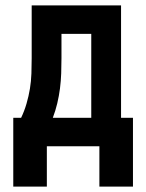

<svg xmlns="http://www.w3.org/2000/svg" viewBox="-20 -540 540 709"><path d="M153 149H29V-105H58Q70 -130 78 -157.5Q86 -185 90.5 -212.5Q95 -240 96 -268.5Q97 -297 97 -325V-520H427V-105H471V149H347V0H153ZM317 -105V-415H207V-325Q207 -297 206 -269Q205 -241 201.5 -213.5Q198 -186 191.5 -158.5Q185 -131 175 -105Z"/></svg>

Font: Iosevka Term Curly Extrabold
Style: Regular
Weight: 800
Designer: Belleve Invis
Foundry: Belleve Invis
Version: Version 32.3.0